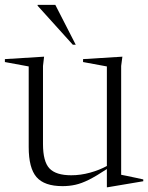

<svg xmlns="http://www.w3.org/2000/svg" viewBox="-27 -752 606 786"><path d="M149 -162.5Q149 -90.5 175.5 -62.5Q202 -34.5 264.5 -34.5Q303 -34.5 341.8 -45.2Q380.5 -56 410.5 -72.5V-480L313 -498V-510L474 -520L469 -482V-36.5Q475 -35.5 492.8 -31.8Q510.5 -28 529.8 -24Q549 -20 559.5 -17.5V-10L414 14.5H410.5V-60Q367.5 -31.5 337 -16.2Q306.5 -1 281.2 4.5Q256 10 229 10Q154.5 10 122.5 -27Q90.5 -64 90.5 -150V-480L-7 -498V-510L153.5 -520L149 -482ZM283 -569H271L127 -728.5V-732H199.5Z"/></svg>

Font: Newsreader 72pt Light
Style: Regular
Weight: 300
Designer: Hugues Gentile
Foundry: Production Type
Version: Version 1.003; ttfautohint (v1.8.3)